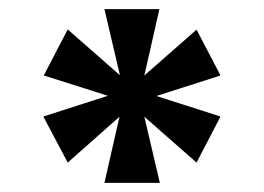

<svg xmlns="http://www.w3.org/2000/svg" viewBox="-20 -813 578 421"><path d="M209 -412 242 -557 128.5 -456.5 75 -557.5 216.5 -603 76 -647.5 128.5 -748.5 243 -648 209 -793H329.5L296.5 -647.5L411 -748L463.5 -647.5L323 -602.5L463.5 -557.5L411 -456.5L296.5 -557L330.5 -412Z"/></svg>

Font: Spline Sans
Style: Bold
Weight: 700
Designer: Eben Sorkin, Mirko Velimirovic
Foundry: Sorkin Type
Version: Version 1.000; ttfautohint (v1.8.3)